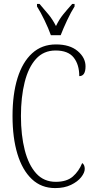

<svg xmlns="http://www.w3.org/2000/svg" viewBox="-20 -951 482 981"><path d="M262 10Q191 10 142.5 -36Q94 -82 69 -164.5Q44 -247 44 -358Q44 -470 69.5 -552Q95 -634 144.5 -679Q194 -724 266 -724Q337 -724 377 -690Q417 -656 417 -612Q417 -562 385 -562Q385 -621 356.5 -657Q328 -693 264 -693Q203 -693 164 -650Q125 -607 106 -531Q87 -455 87 -358Q87 -260 106.5 -184Q126 -108 165 -65Q204 -22 265 -22Q321 -22 352 -49Q383 -76 400 -118Q413 -109 413 -88Q413 -69 395 -46Q377 -23 343 -6.5Q309 10 262 10ZM240 -771Q228 -805 207.5 -847.5Q187 -890 169 -918V-931H182Q207 -902 227.5 -877.5Q248 -853 266 -818Q283 -853 303 -877.5Q323 -902 349 -931H361V-918Q343 -890 323 -847.5Q303 -805 290 -771Z"/></svg>

Font: Noto Serif Hebrew ExtraCondensed ExtraLight
Style: Regular
Weight: 200
Width: 2
Designer: Monotype Design Team
Foundry: Monotype Imaging Inc.
Version: Version 2.004; ttfautohint (v1.8.4.7-5d5b)